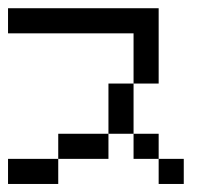

<svg xmlns="http://www.w3.org/2000/svg" viewBox="-20 -458 540 478"><path d="M0 -375V-437.5H62.5V-375ZM62.5 -375V-437.5H125V-375ZM125 -375V-437.5H187.5V-375ZM250 -375V-437.5H312.5V-375ZM187.5 -375V-437.5H250V-375ZM250 -187.5V-250H312.5V-187.5ZM125 -62.5V-125H187.5V-62.5ZM312.5 -312.5V-375H375V-312.5ZM312.5 -250V-312.5H375V-250ZM312.5 -375V-437.5H375V-375ZM0 0V-62.5H62.5V0ZM62.5 0V-62.5H125V0ZM250 -125V-187.5H312.5V-125ZM187.5 -62.5V-125H250V-62.5ZM312.5 -62.5V-125H375V-62.5ZM375 0V-62.5H437.5V0Z"/></svg>

Font: AprilSans
Style: Regular
Weight: 400
Designer: typesprite
Version: Version 1.001;PS 001.001;hotconv 1.0.88;makeotf.lib2.5.64775